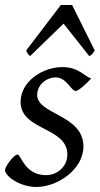

<svg xmlns="http://www.w3.org/2000/svg" viewBox="-22 -724 397 764"><path d="M60 -319C60 -203 246 -220 246 -109C246 -59 203 -27 162 -27C75 -27 62 -109 48 -109C32 -109 -2 -60 -2 -48C-2 -22 58 20 123 20C208 20 310 -51 310 -141C310 -268 126 -268 126 -346C126 -389 165 -416 200 -416C243 -416 261 -362 279 -362C291 -362 324 -393 341 -412C313 -420 292 -457 226 -457C148 -457 60 -400 60 -319ZM98 -501 231 -630 333 -501C344 -505 346 -510 355 -523L265 -704H220L82 -523C86 -514 90 -507 98 -501Z"/></svg>

Font: Temporarium
Style: Italic
Weight: 400
Italic angle: -7°
Version: Version 1.1